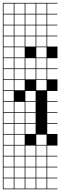

<svg xmlns="http://www.w3.org/2000/svg" viewBox="-20 -1025 425 1352"><path d="M0 307.7V-1004.8H384.6V-1000H312.5V-927.9H384.6V-923.1H312.5V-851H384.6V-846.2H312.5V-774H384.6V-769.2H312.5V-697.1H384.6V-615.4H312.5V-543.3H384.6V-538.5H312.5V-466.3H384.6V-384.6H312.5V-312.5H384.6V-307.7H312.5V-235.6H384.6V-230.8H312.5V-158.7H384.6V-153.8H312.5V-81.7H384.6V0H312.5V72.1H384.6V76.9H312.5V149H384.6V153.8H312.5V226H384.6V230.8H312.5V302.9H384.6V307.7ZM235.6 -927.9H307.7V-1000H235.6ZM158.7 -927.9H230.8V-1000H158.7ZM81.7 -927.9H153.8V-1000H81.7ZM4.8 -927.9H76.9V-1000H4.8ZM235.6 -851H307.7V-923.1H235.6ZM158.7 -851H230.8V-923.1H158.7ZM81.7 -851H153.8V-923.1H81.7ZM4.8 -851H76.9V-923.1H4.8ZM235.6 -774H307.7V-846.2H235.6ZM158.7 -774H230.8V-846.2H158.7ZM81.7 -774H153.8V-846.2H81.7ZM4.8 -774H76.9V-846.2H4.8ZM81.7 -697.1H153.8V-769.2H81.7ZM4.8 -697.1H76.9V-769.2H4.8ZM235.6 -697.1H307.7V-769.2H235.6ZM158.7 -697.1H230.8V-769.2H158.7ZM4.8 -620.2H76.9V-692.3H4.8ZM235.6 -620.2H307.7V-692.3H235.6ZM81.7 -620.2H153.8V-692.3H81.7ZM235.6 -543.3H307.7V-615.4H235.6ZM81.7 -543.3H153.8V-615.4H81.7ZM4.8 -543.3H76.9V-615.4H4.8ZM158.7 -543.3H230.8V-615.4H158.7ZM4.8 -466.3H76.9V-538.5H4.8ZM235.6 -466.3H307.7V-538.5H235.6ZM81.7 -466.3H153.8V-538.5H81.7ZM158.7 -466.3H230.8V-538.5H158.7ZM4.8 -389.4H76.9V-461.5H4.8ZM81.7 -389.4H153.8V-461.5H81.7ZM235.6 -389.4H307.7V-461.5H235.6ZM4.8 -312.5H76.9V-384.6H4.8ZM158.7 -312.5H230.8V-384.6H158.7ZM81.7 -235.6H153.8V-307.7H81.7ZM4.8 -235.6H76.9V-307.7H4.8ZM158.7 -235.6H230.8V-307.7H158.7ZM81.7 -158.7H153.8V-230.8H81.7ZM4.8 -158.7H76.9V-230.8H4.8ZM158.7 -158.7H230.8V-230.8H158.7ZM81.7 -81.7H153.8V-153.8H81.7ZM4.8 -81.7H76.9V-153.8H4.8ZM158.7 -81.7H230.8V-153.8H158.7ZM153.8 -76.9H81.7V-4.8H153.8ZM4.8 -4.8H76.9V-76.9H4.8ZM235.6 -4.8H307.7V-76.9H235.6ZM4.8 72.1H76.9V0H4.8ZM235.6 72.1H307.7V0H235.6ZM81.7 72.1H153.8V0H81.7ZM158.7 72.1H230.8V0H158.7ZM158.7 149H230.8V76.9H158.7ZM4.8 149H76.9V76.9H4.8ZM235.6 149H307.7V76.9H235.6ZM81.7 149H153.8V76.9H81.7ZM158.7 226H230.8V153.8H158.7ZM235.6 226H307.7V153.8H235.6ZM81.7 226H153.8V153.8H81.7ZM4.8 226H76.9V153.8H4.8ZM235.6 302.9H307.7V230.8H235.6ZM158.7 302.9H230.8V230.8H158.7ZM81.7 302.9H153.8V230.8H81.7ZM4.8 302.9H76.9V230.8H4.8Z"/></svg>

Font: Jacquarda Bastarda 9 Charted
Style: Regular
Weight: 400
Designer: Sarah Cadigan-Fried
Version: Version 1.000; ttfautohint (v1.8.4.7-5d5b)